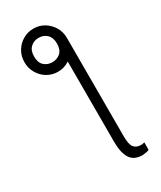

<svg xmlns="http://www.w3.org/2000/svg" viewBox="-233 -836 931 1107"><g transform="rotate(-30 232.5 -282.5)"><path d="M48.7 -612.2Q48.7 -652.7 67.6 -685Q86.6 -717.3 118.8 -736.5Q150.9 -755.7 190.3 -755.7Q228.7 -755.7 260.5 -736.5Q292.3 -717.3 311.6 -685Q331 -652.7 331 -612.2V40.8Q330.6 96.6 346.4 116.3Q362.2 136 393.5 136Q397.4 136 404.8 134.9Q412.3 133.9 416.2 131.7V181.8Q409.4 186.1 394.2 188.4Q378.9 190.7 370.7 191.4Q314.6 190.7 290.7 152.5Q266.7 114.3 267 40.8V-492.2Q231.9 -468.4 190.3 -468.8Q150.6 -468.8 118.4 -488.3Q86.3 -507.8 67.5 -540.5Q48.7 -573.2 48.7 -612.2ZM189.3 -532.7Q221.2 -532.7 243.3 -552.6Q265.3 -572.4 265.3 -613.6Q265.3 -652.7 243.6 -673.7Q221.9 -694.6 189.3 -694.6Q157.3 -694.6 135.3 -674Q113.3 -653.4 113.3 -613.6Q113.3 -572.4 135.3 -552.6Q157.3 -532.7 189.3 -532.7Z"/></g></svg>

Font: Inter Extra Light BETA
Style: Regular
Weight: 200
Designer: Rasmus Andersson
Foundry: rsms
Version: Version 3.011;git-f93a4a705